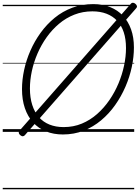

<svg xmlns="http://www.w3.org/2000/svg" viewBox="-20 -965 1022 1405"><path d="M440 19Q372 19 316.5 -3.5Q261 -26 222 -69Q183 -112 162 -173.5Q141 -235 141 -313Q141 -381 156.5 -453Q172 -525 202.5 -594.5Q233 -664 277.5 -725.5Q322 -787 380 -834.5Q438 -882 509 -908.5Q580 -935 663 -935Q731 -935 786 -913Q841 -891 879.5 -850Q918 -809 939 -750.5Q960 -692 960 -618Q960 -549 944.5 -475.5Q929 -402 898 -330.5Q867 -259 822.5 -196Q778 -133 720 -84.5Q662 -36 592 -8.5Q522 19 440 19ZM446 -35Q518 -35 579 -60.5Q640 -86 690.5 -130.5Q741 -175 780.5 -232.5Q820 -290 847 -354.5Q874 -419 888 -485.5Q902 -552 902 -613Q902 -679 885.5 -729Q869 -779 837 -813Q805 -847 759.5 -864.5Q714 -882 656 -882Q586 -882 524.5 -858Q463 -834 412 -791Q361 -748 321.5 -692.5Q282 -637 254.5 -573.5Q227 -510 213 -444.5Q199 -379 199 -318Q199 -250 216 -197Q233 -144 264.5 -108Q296 -72 342 -53.5Q388 -35 446 -35ZM163 23Q157 31 148 32Q139 33 128 24Q109 7 123 -9L937 -937Q943 -945 952.5 -945Q962 -945 972 -936Q980 -929 982 -920.5Q984 -912 976 -904ZM0 410H962V420H0ZM0 -20H962V0H0ZM0 -505H962V-500H0ZM0 -930H962V-920H0Z"/></svg>

Font: Playwrite DE LA Guides
Style: Regular
Weight: 400
Designer: Veronika Burian, José Scaglione
Foundry: TypeTogether
Version: Version 1.003